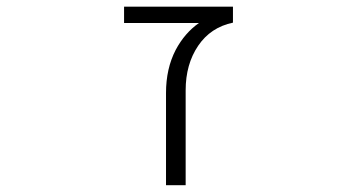

<svg xmlns="http://www.w3.org/2000/svg" viewBox="-20 -542 1040 563"><path d="M563.5 -474.6H343.8V-522.5H663.1V-475.6Q597.7 -461.9 561 -407.7Q524.4 -353.5 524.4 -277.3V1H466.8V-269.5Q466.8 -340.8 495.1 -395.5Q521.5 -445.3 563.5 -474.6Z"/></svg>

Font: GenEi Gothic M Light
Style: Regular
Weight: 300
Designer: o_tamon (Modified); [Source Han Sans]
Ryoko NISHIZUKA  (kana & ideographs); Paul D. Hunt (Latin, Greek & Cyrillic); Wenl
Version: Version 1.1a;Original Version 1.004